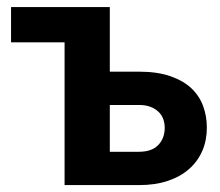

<svg xmlns="http://www.w3.org/2000/svg" viewBox="-20 -536 638 556"><path d="M12 -515.5H298V-328.5H382Q436 -328.5 473.8 -315.2Q511.5 -302 534.8 -279.8Q558 -257.5 568.5 -228.2Q579 -199 579 -166.5Q579 -129.5 565.8 -99Q552.5 -68.5 527.5 -46.5Q502.5 -24.5 466 -12.2Q429.5 0 383 0H167V-413.5H12ZM298 -232V-96.5H382.5Q419.5 -96.5 438.2 -116Q457 -135.5 457 -166Q457 -179 452.8 -191Q448.5 -203 439.2 -212Q430 -221 416 -226.5Q402 -232 382.5 -232Z"/></svg>

Font: Lato Heavy
Style: Regular
Weight: 800
Designer: Lukasz Dziedzic
Foundry: tyPoland Lukasz Dziedzic
Version: Version 2.007; 2014-02-27